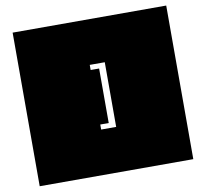

<svg xmlns="http://www.w3.org/2000/svg" viewBox="-92 -931 1161 1082"><g transform="rotate(-10 488.5 -390.5)"><path d="M927.7 -830.1V48.8H48.8V-830.1ZM531.2 -575.7H445.3V-546.4H493.7V-234.4H445.3V-205.6H531.2Z"/></g></svg>

Font: BabelStone Maritime
Style: Regular
Weight: 400
Designer: Andrew West
Foundry: BabelStone
Version: Version 0.001;February 23, 2018